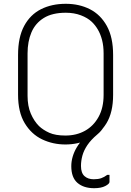

<svg xmlns="http://www.w3.org/2000/svg" viewBox="-20 -740 690 1010"><path d="M326 -720Q397 -720 453 -691.5Q509 -663 542 -603.5Q575 -544 575 -451V-241Q575 -149 540 -91.5Q505 -34 447.5 -7Q390 20 324 20Q258 20 201.5 -7Q145 -34 110 -92Q75 -150 75 -242V-451Q75 -544 107 -603.5Q139 -663 195.5 -691.5Q252 -720 326 -720ZM125 -236Q125 -182 142 -142.5Q159 -103 185 -77Q207 -56 239.5 -41.5Q272 -27 324 -27Q382 -27 427 -52Q472 -77 498.5 -125Q525 -173 525 -241V-459Q525 -498 517 -529Q509 -560 495 -584Q481 -608 463 -625Q441 -646 405.5 -659.5Q370 -673 326 -673Q255 -673 210.5 -645.5Q166 -618 145.5 -570Q125 -522 125 -459ZM464 -47Q479 -56 495.5 -62Q512 -68 523 -68Q519 -61 511 -51.5Q503 -42 491 -32Q458 -4 439.5 23.5Q421 51 413.5 78.5Q406 106 406 133Q406 170 424.5 186.5Q443 203 473 203Q496 203 512 197.5Q528 192 544 180H556Q556 185 556 191.5Q556 198 556 204Q556 210 556 217Q556 227 534 238.5Q512 250 475 250Q420 250 387.5 222Q355 194 355 134Q355 109 362.5 83.5Q370 58 384.5 34Q399 10 419 -11Q439 -32 464 -47Z"/></svg>

Font: Recursive Light
Style: Regular
Weight: 300
Version: Version 1.085